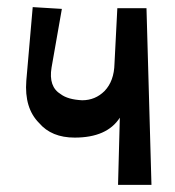

<svg xmlns="http://www.w3.org/2000/svg" viewBox="-20 -520 492 540"><path d="M54 -293 72 -500 154 -495 125 -330Q116 -276 151 -255Q171 -240 211 -238Q248 -238 274 -264Q301 -292 302 -341L310 -497H392L406 0H312L317 -189Q281 -133 190 -133Q125 -133 90 -174Q48 -216 54 -293Z"/></svg>

Font: OpenDyslexic
Style: Bold
Weight: 800
Designer: Abbie Gonzalez
Version: Version 0.920;hotconv 1.0.109;makeotfexe 2.5.65596